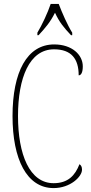

<svg xmlns="http://www.w3.org/2000/svg" viewBox="-20 -951 467 981"><path d="M171 -784V-771H177C213 -810 237 -838 261 -886C283 -838 306 -810 343 -771H349V-784C325 -822 297 -886 280 -931H239C224 -886 194 -822 171 -784ZM254 10C339 10 399 -48 399 -84C399 -99 394 -107 386 -112C364 -55 328 -15 254 -15C131 -15 72 -162 72 -358C72 -553 130 -699 256 -699C345 -699 382 -650 382 -566C395 -566 403 -582 403 -612C403 -671 348 -724 257 -724C118 -724 44 -583 44 -358C44 -137 117 10 254 10Z"/></svg>

Font: Noto Serif ExtraCondensed Thin
Style: Regular
Weight: 100
Width: 2
Designer: Monotype Design Team
Foundry: Monotype Imaging Inc.
Version: Version 2.013